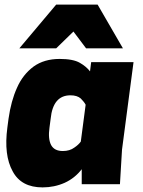

<svg xmlns="http://www.w3.org/2000/svg" viewBox="-20 -800 620 834"><path d="M560 -530H376ZM510 -150 501 0H335V-65Q305 -26 261 -6Q216 14 165 14Q72 14 35 -56Q-4 -126 12 -246L17 -284Q28 -362 54 -419Q79 -476 126 -511Q172 -544 239 -544Q298 -544 327 -527Q355 -511 371 -490L376 -530H560ZM352 -345Q346 -357 331 -372Q315 -386 286 -386Q210 -386 200 -284L195 -246Q188 -197 202 -170Q216 -144 253 -144Q283 -144 303 -159Q321 -171 331 -185ZM64 -590 224 -780H404L514 -590H354L299 -663L224 -590Z"/></svg>

Font: Tanohe Sans Black
Style: Italic
Weight: 900
Designer: Village Type and Design LLC & Cristiano Sobral
Foundry: Cooper Hewitt Smithsonian Design Museum
Version: Version 1.00;January 12, 2020;FontCreator 12.0.0.2547 64-bit